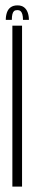

<svg xmlns="http://www.w3.org/2000/svg" viewBox="-20 -694 138 714"><path d="M26 0H62V-598.5H26ZM45 -674Q29.5 -674 19.8 -667Q10 -660 5.8 -647.5Q1.5 -635 1.5 -620H24Q24 -632.5 26 -640.8Q28 -649 32.2 -652.8Q36.5 -656.5 45 -656.5Q52 -656.5 56.2 -653Q60.5 -649.5 63 -641.2Q65.5 -633 65.5 -620H87.5Q87.5 -635 83 -647.5Q78.5 -660 69.2 -667Q60 -674 45 -674Z"/></svg>

Font: Anybody ExtraCondensed ExtraLight
Style: Regular
Weight: 250
Width: 2
Version: Version 1.113;gftools[0.9.25]